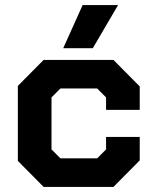

<svg xmlns="http://www.w3.org/2000/svg" viewBox="-20 -733 598 753"><path d="M50 -102V-396L151 -498H425L528 -394V-302H396V-351L361 -386H217L182 -351V-147L217 -112H361L396 -147V-196H528V-104L425 0H151ZM304 -713H443L344 -544H228Z"/></svg>

Font: Chakra Petch
Style: Bold
Weight: 700
Designer: Katatrad Aksorn Co.,Ltd.
Foundry: Cadson Demak Co.,Ltd.
Version: Version 1.000; ttfautohint (v1.6)